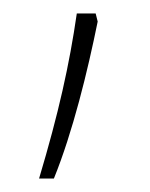

<svg xmlns="http://www.w3.org/2000/svg" viewBox="-20 -136 223 285"><path d="M125 -104 122 -116H94C83 -40 67 32 38 129H60C88 60 110 -30 125 -104Z"/></svg>

Font: Noto Sans Lao Thin
Style: Regular
Weight: 100
Designer: Monotype Design Team
Foundry: Monotype Imaging Inc.
Version: Version 2.003